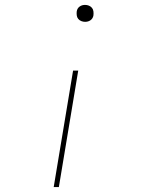

<svg xmlns="http://www.w3.org/2000/svg" viewBox="-20 -558 640 783"><path d="M327 -469Q319 -469 311.5 -472Q304 -475 299 -481Q294 -487 293 -495.5Q292 -504 293 -512Q294 -518 297 -523Q300 -528 305 -531.5Q310 -535 315.5 -536.5Q321 -538 327 -538Q335 -538 342.5 -535Q350 -532 355 -526Q360 -520 361 -511.5Q362 -503 361 -495Q360 -489 357 -484Q354 -479 349 -475.5Q344 -472 338.5 -470.5Q333 -469 327 -469ZM199 205 278 -270H299L220 205Z"/></svg>

Font: Iosevka Curly Thin Extended
Style: Italic
Weight: 100
Width: 7
Italic angle: -9°
Monospace: yes
Designer: Belleve Invis
Foundry: Belleve Invis
Version: Version 11.1.0; ttfautohint (v1.8.3)